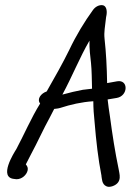

<svg xmlns="http://www.w3.org/2000/svg" viewBox="-20 -652 513 751"><path d="M36 48 44 49H45C66 49 84 32 88 15C90 6 88 -1 81 -9C87 -20 93 -33 101 -48C126 -94 150 -148 175 -193L192 -226C199 -227 206 -227 216 -230C256 -243 299 -253 345 -256C345 -230 347 -201 350 -174C356 -101 364 -30 377 36V37V38C379 44 377 69 397 77C404 80 412 79 421 76C461 61 446 26 444 9C430 -58 420 -122 410 -197C406 -220 404 -240 401 -263C419 -266 426 -267 437 -269C482 -277 483 -342 438 -334C432 -333 414 -330 399 -327C398 -389 395 -446 389 -500C386 -528 391 -546 395 -585L396 -590C397 -594 397 -595 397 -596C399 -611 396 -632 378 -632C365 -632 352 -625 343 -612C311 -568 278 -514 251 -457C225 -404 195 -351 163 -295L162 -294C141 -287 123 -265 137 -247C102 -191 74 -125 44 -69C34 -53 -27 43 36 48ZM330 -493C329 -462 333 -432 336 -405C339 -376 339 -342 340 -305L306 -301H305C279 -296 252 -290 224 -282C261 -350 292 -428 330 -493Z"/></svg>

Font: Stray Cat
Style: ExBdCnObl
Weight: 800
Version: Version 1.0